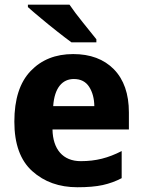

<svg xmlns="http://www.w3.org/2000/svg" viewBox="-20 -786 608 816"><path d="M291 -556.2C216.3 -556.2 156.2 -532.2 110.4 -484.4C64 -436 41 -364.3 41 -269C41 -174.3 66.4 -104 117.2 -58.6C167.5 -13.2 231.4 9.8 309.1 9.8C351.6 9.8 387.7 6.8 416.5 0.5C445.3 -5.9 472.2 -15.6 497.1 -28.8V-144C439.9 -114.7 388.2 -101.1 323.2 -101.1C247.1 -101.1 204.6 -151.9 203.1 -235.8H527.8V-308.1C527.8 -387.2 506.3 -448.2 463.9 -491.7C421.4 -534.7 363.8 -556.2 291 -556.2ZM293.9 -450.2C323.2 -450.2 344.7 -439 358.9 -417C373 -395 380.4 -367.7 380.9 -335H206.1C211.4 -413.6 245.6 -450.2 293.9 -450.2ZM98.6 -766.1V-755.9C111.8 -743.7 130.4 -728 153.3 -709C176.3 -689.9 199.2 -670.9 223.1 -652.3C247.1 -633.3 267.1 -618.2 283.7 -606H389.6V-619.1C374.5 -637.7 355.5 -661.1 333 -689.5C310.1 -717.8 291 -743.2 275.4 -766.1Z"/></svg>

Font: Avrile Sans
Style: Bold
Weight: 700
Designer: Monotype Design Team, Google (font), Stefan Peev (BGR Cyrillic), Cristiano Sobral (main changes)
Foundry: The Avrile Sans Project Authors
Version: Version 3.110